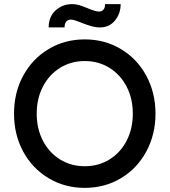

<svg xmlns="http://www.w3.org/2000/svg" viewBox="-20 -901 822 931"><path d="M48 -350Q48 -452 92.5 -534Q137 -616 215.5 -663Q294 -710 391 -710Q488 -710 566.5 -663Q645 -616 689.5 -533.5Q734 -451 734 -349.5Q734 -249 689.5 -166.5Q645 -84 566.5 -37Q488 10 391 10Q294 10 215.5 -37Q137 -84 92.5 -166Q48 -248 48 -350ZM624 -350Q624 -423.1 594 -481Q564 -539 510.8 -572Q457.6 -605 391 -605Q324 -605 271 -571.9Q217.9 -538.8 188 -480.9Q158 -422.9 158 -350Q158 -277 188 -219Q217.9 -161 271 -128Q324 -95 391 -95Q457.8 -95 511.1 -128Q564.5 -161 594.2 -219Q624 -277 624 -350ZM374 -791 372 -792Q357 -798 344.5 -802Q332 -806 323 -806Q309 -806 301 -796Q293 -786 293 -768H216Q216 -820 249.5 -850.5Q283 -881 330 -881Q347 -881 362.5 -876.5Q378 -872 403 -862L410 -859L414 -857Q427 -852 439.5 -848.5Q452 -845 460 -845Q474 -845 482 -854.5Q490 -864 489 -881H565Q565 -835 537.5 -801.5Q510 -768 465 -768Q444 -768 423 -774Q402 -780 374 -791Z"/></svg>

Font: Easer Grotesk Variable
Style: Regular
Weight: 400
Designer: Boardeaser, Bonnie Shaver-Troup, Thomas Jockin
Foundry: Lexend
Version: Version 1.001;Glyphs 3.1.2 (3151)